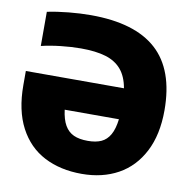

<svg xmlns="http://www.w3.org/2000/svg" viewBox="-83 -832 913 924"><g transform="rotate(10 373.0 -370.0)"><path d="M715.5 -360Q715.5 -241 672.5 -157.8Q629.5 -74.5 553 -32.2Q476.5 10 375.5 10Q271 10 192.2 -30.8Q113.5 -71.5 69.5 -155Q25.5 -238.5 25.5 -362.5V-431H505Q495 -488 466.2 -521.5Q437.5 -555 389.2 -569.5Q341 -584 268.5 -584Q222 -584 170.5 -578.2Q119 -572.5 75.5 -562V-729Q123.5 -739 179.8 -744.5Q236 -750 288 -750Q503 -750 609.2 -654Q715.5 -558 715.5 -360ZM507 -280H242Q248 -233 264.2 -204.8Q280.5 -176.5 307.8 -164Q335 -151.5 377 -151.5Q416.5 -151.5 442.8 -163.5Q469 -175.5 485 -203.5Q501 -231.5 507 -280Z"/></g></svg>

Font: Encode Sans SemiCondensed Black
Style: Regular
Weight: 900
Width: 4
Designer: Multiple Designers
Foundry: Impallari Type
Version: Version 2.000